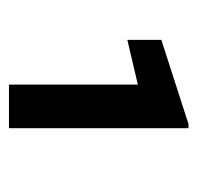

<svg xmlns="http://www.w3.org/2000/svg" viewBox="-26 -724 424 411"><g transform="rotate(90 185.5 -518.0)"><path d="M253.9 -710V-325.7H160.6V-601.6L64.9 -579.1V-651.9L245.1 -710Z"/></g></svg>

Font: Vazirmatn FD SemiBold
Style: Regular
Weight: 600
Designer: Saber Rastikerdar
Foundry: Saber Rastikerdar
Version: Version 33.001